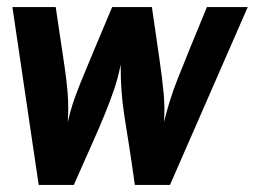

<svg xmlns="http://www.w3.org/2000/svg" viewBox="-20 -517 718 541"><path d="M137 -497Q148 -421 155.5 -372.5Q163 -324 167 -291Q171 -258 172 -231.5Q173 -205 171 -173Q177 -200 185 -224.5Q193 -249 206 -281.5Q219 -314 240.5 -365Q262 -416 296 -497H408Q420 -414 428.5 -356Q437 -298 441 -255Q445 -212 442 -173Q450 -205 459 -234Q468 -263 481.5 -297Q495 -331 514.5 -379Q534 -427 563 -497H678L459 4H360Q350 -68 342.5 -114Q335 -160 330 -193.5Q325 -227 322.5 -259.5Q320 -292 320 -335Q313 -299 302 -266.5Q291 -234 276 -197Q261 -160 239.5 -112Q218 -64 188 4H89L15 -497Z"/></svg>

Font: Rosario
Style: Bold Italic
Weight: 700
Italic angle: -8.05°
Designer: Hector Gatti
Foundry: Omnibus Type
Version: Version 1.101; ttfautohint (v1.8.1.43-b0c9)